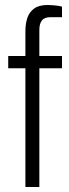

<svg xmlns="http://www.w3.org/2000/svg" viewBox="-20 -751 276 771"><path d="M82 0V-477H13V-526H82V-626Q82 -656 90 -679.5Q98 -703 117.5 -717Q137 -731 172 -731Q181 -731 191.5 -730Q202 -729 211.5 -728Q221 -727 229 -724V-682H183Q158 -682 148 -668.5Q138 -655 138 -631V-526H229V-477H138V0Z"/></svg>

Font: Archivo SemiCondensed ExtraLight
Style: Regular
Weight: 250
Width: 4
Designer: Hector Gatti
Foundry: Omnibus-Type
Version: Version 2.001